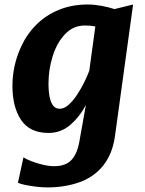

<svg xmlns="http://www.w3.org/2000/svg" viewBox="-20 -584 646 855"><path d="M191.5 250.6Q169.3 250.6 142.5 247.5Q115.7 244.4 92.9 239.7Q70.2 234.9 59.8 229.8L84.5 116.6Q95.7 124.5 119.2 133.6Q142.8 142.8 170.3 149.4Q197.8 156.1 220.9 156.1Q272.6 156.1 298.1 128.5Q323.6 101 333.3 47L362.5 -116.7Q336 -65.3 294 -28.7Q252 8 196 8Q112.8 8 74.1 -49.5Q35.4 -106.9 35.4 -201.5Q35.4 -292.6 74 -376Q99.2 -431.5 141.7 -474Q184.1 -516.4 242.1 -540.2Q300.2 -564 371.4 -564Q399.7 -564 432.3 -558Q464.9 -551.9 489.8 -543.5L572.7 -564L492 21.9Q486.3 64.1 471.9 98Q457.5 131.9 435.9 157.8Q393.2 207.7 329.4 229.1Q265.6 250.6 191.5 250.6ZM245.8 -99.6Q265.4 -99.6 284.9 -116.8Q304.5 -133.9 322.3 -160.6Q340.1 -187.3 354.3 -216.1Q368.6 -244.9 377.5 -268.7L404.5 -465.9Q394.6 -468.3 383.1 -469.4Q371.7 -470.5 358.6 -470.5Q306.4 -470.5 270.1 -432.4Q233.4 -393.9 214.7 -334.2Q196 -274.6 196 -212.1Q196 -177 201.1 -151.8Q206.3 -126.6 217.2 -113.1Q228.1 -99.6 245.8 -99.6Z"/></svg>

Font: Merriweather Sans Variable Regular
Style: Italic
Weight: 300
Italic angle: -8°
Designer: Eben Sorkin
Foundry: Eben Sorkin
Version: Version 2.001